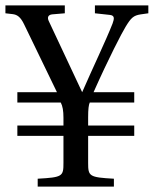

<svg xmlns="http://www.w3.org/2000/svg" viewBox="-22 -688 572 708"><path d="M-2 -639 24 -636C42 -634 54 -625 67 -598L188 -348H42V-310H202C209 -297 212 -279 212 -254V-225H42V-187H212V-87C212 -38 209 -34 117 -29V0H398V-29C307 -34 303 -38 303 -87V-187H473V-225H303V-255C303 -286 305 -301 309 -310H473V-348H323C380 -476 427 -566 441 -589C461 -622 470 -631 497 -635L525 -639V-668H328V-639L383 -633C401 -631 400 -620 393 -601C367 -535 321 -440 281 -348L158 -610C152 -622 154 -633 170 -635L217 -639V-668H-2Z"/></svg>

Font: Lingua Franca
Style: Regular
Weight: 400
Version: Version 1.19